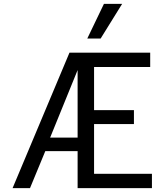

<svg xmlns="http://www.w3.org/2000/svg" viewBox="-20 -972 850 992"><path d="M45 0ZM339 -700H756V-626H466V-403H672V-331H466V-74H765V0H381V-191H214L135 0H45ZM381 -261V-610L239 -261ZM517 -952H611L500 -773H431Z"/></svg>

Font: Niramit
Style: Regular
Weight: 400
Version: Version 1.000; ttfautohint (v1.6)